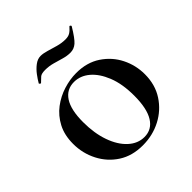

<svg xmlns="http://www.w3.org/2000/svg" viewBox="-159 -674 804 804"><g transform="rotate(-45 243.0 -272.5)"><path d="M235 13Q173 13 128 -16Q83 -45 58 -93.5Q33 -142 33 -198Q33 -250 53 -288Q73 -326 105.5 -350.5Q138 -375 176.5 -387Q215 -399 252 -399Q315 -399 360 -369Q405 -339 428.5 -292Q452 -245 452 -192Q452 -130 422 -84Q392 -38 343 -12.5Q294 13 235 13ZM265 -7Q309 -7 333 -45.5Q357 -84 357 -160Q357 -229 337.5 -278Q318 -327 287 -353Q256 -379 219 -379Q175 -379 151 -342.5Q127 -306 127 -233Q127 -167 145 -116Q163 -65 194.5 -36Q226 -7 265 -7ZM320 -530Q337 -530 347.5 -536.5Q358 -543 370 -557Q372 -559 375.5 -556Q379 -553 377 -550Q350 -505 333.5 -490.5Q317 -476 295 -476Q276 -476 255.5 -482Q235 -488 213.5 -494Q192 -500 169 -500Q147 -500 138.5 -492.5Q130 -485 118 -473Q116 -472 112.5 -475Q109 -478 111 -480Q119 -494 132 -511.5Q145 -529 162 -542Q179 -555 197 -555Q212 -555 232 -549Q252 -543 275 -536.5Q298 -530 320 -530Z"/></g></svg>

Font: Cormorant Infant Light SemiBold
Style: Regular
Weight: 600
Version: Version 4.001